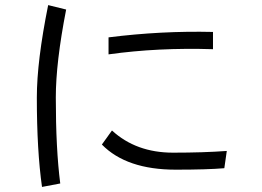

<svg xmlns="http://www.w3.org/2000/svg" viewBox="-20 -736 1040 761"><path d="M126 -349.6Q126 -493.2 170.9 -715.8L242.2 -698.2Q201.2 -488.3 201.2 -349.6Q201.2 -145.5 218.8 -8.8L146.5 4.9Q126 -139.6 126 -349.6ZM410.2 -520.5V-587.9Q619.1 -614.3 824.2 -609.4V-541Q605.5 -547.9 410.2 -520.5ZM383.8 -163.1 423.8 -218.8Q519.5 -130.9 666 -130.9Q786.1 -130.9 878.9 -137.7L869.1 -69.3Q801.8 -63.5 676.8 -63.5Q481.4 -63.5 383.8 -163.1Z"/></svg>

Font: Gothic A1
Style: Regular
Weight: 400
Designer: HanYang I&C Co.,Ltd.
Foundry: HanYang I&C Co.,Ltd.
Version: Version 2.50